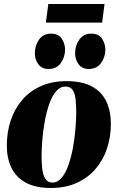

<svg xmlns="http://www.w3.org/2000/svg" viewBox="-20 -922 586 956"><path d="M311 -518Q389 -518 437.8 -491.5Q486.5 -465 509.2 -417.2Q532 -369.5 532 -304.5Q532 -239.5 512.5 -181.8Q493 -124 455 -80Q417 -36 361.2 -11Q305.5 14 233.5 14Q156.5 14 108 -12.8Q59.5 -39.5 36.8 -87Q14 -134.5 14 -196Q14 -264 33.5 -322.5Q53 -381 91 -425Q129 -469 184.2 -493.5Q239.5 -518 311 -518ZM305.5 -491Q279.5 -491 259.8 -468Q240 -445 226.2 -406.8Q212.5 -368.5 203.8 -322.5Q195 -276.5 191 -229.5Q187 -182.5 187 -143Q187 -112.5 190.2 -82.5Q193.5 -52.5 205 -32.8Q216.5 -13 241 -13Q267 -13 286.8 -36.5Q306.5 -60 320.2 -98.8Q334 -137.5 342.8 -184Q351.5 -230.5 355.5 -277.5Q359.5 -324.5 359.5 -364Q359.5 -399.5 356.2 -428.2Q353 -457 341.8 -474Q330.5 -491 305.5 -491ZM221.5 -578.5Q188 -578.5 170.8 -602.2Q153.5 -626 153.5 -656.5Q153.5 -696 174.8 -725.2Q196 -754.5 233.5 -754.5Q271.5 -754.5 287.8 -729.2Q304 -704 304 -675Q304 -638 282.8 -608.2Q261.5 -578.5 221.5 -578.5ZM422 -578.5Q388.5 -578.5 371.2 -602.2Q354 -626 354 -656.5Q354 -696 375.2 -725.2Q396.5 -754.5 434 -754.5Q472 -754.5 488.2 -729.2Q504.5 -704 504.5 -675Q504.5 -638 483.2 -608.2Q462 -578.5 422 -578.5ZM220.5 -902H500.5L488.5 -809.5H208.5Z"/></svg>

Font: Merriweather 144pt Black
Style: Italic
Weight: 900
Italic angle: -7.8°
Version: Version 2.101